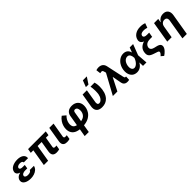

<svg xmlns="http://www.w3.org/2000/svg" viewBox="426 -2624 4667 4667"><g transform="rotate(-45 2759.0 -291.0)"><path d="M223.7 9.9Q174.4 9.9 132.1 0.4Q89.8 -9.2 59.1 -27.2Q28.4 -45.1 11 -70.8Q-6.4 -96.6 -5.7 -128.6Q-5.7 -185 38.4 -226.9Q74.2 -261 138.8 -276.3Q84.2 -292.6 61.8 -325.3Q44.4 -350.1 44.4 -378.2Q44.4 -382.5 44.9 -386.7Q45.5 -391 46.2 -395.6Q60.4 -471.6 134.9 -512.1Q209.9 -552.6 316.8 -552.6Q360.4 -552.6 398.4 -543Q436.4 -533.4 464.3 -515.1Q492.2 -496.8 507.8 -469.8Q523.4 -442.8 523.1 -407.7Q523.1 -398.8 522 -389.9H376.1Q376.1 -417.3 353.3 -429.9Q330.6 -442.5 290.5 -442.5Q264.9 -442.5 245.6 -436.6Q226.2 -430.8 213.4 -421.5Q200.6 -412.3 194.2 -400.6Q187.9 -388.8 187.9 -376.8Q187.9 -355.1 209.7 -342.3Q231.5 -329.5 273.1 -329.5H350.1L342.7 -285.9H343L333.8 -228H256.4Q216.6 -228 183.2 -212Q145.6 -194.6 141.7 -156.2Q141.7 -126.1 180.4 -109.7Q201.3 -100.9 234.7 -100.9Q331.7 -100.9 348.4 -157.3H491.5Q479 -101.9 440 -65.3Q397 -25.9 340.6 -8.2Q283.4 9.9 223.7 9.9Z M1117.5 6.4Q984 6.4 984 -112.6Q984 -130.7 987.2 -152.7L1034.1 -433.9H895.6L823.2 0H676.1L748.6 -433.9H660.5L679.3 -545.5H1287.3L1268.5 -433.9H1180.4L1136.7 -170.8Q1136 -165.8 1135.5 -161.8Q1134.9 -157.7 1134.9 -153.8Q1134.9 -132.1 1147.9 -124.1Q1160.9 -116.1 1185.4 -116.1Q1194.2 -116.1 1205.1 -116.8Q1215.9 -117.5 1228.7 -119L1209.9 -7.8Q1163.7 6.4 1117.5 6.4Z M1472.3 6.4Q1442.1 6.4 1417.6 0Q1393.1 -6.4 1375.7 -20.6Q1358.3 -34.8 1348.7 -56.8Q1339.1 -78.8 1339.1 -110.4Q1339.1 -120.4 1340 -130.9Q1340.9 -141.3 1342.7 -152.7L1408 -545.5H1555L1491.1 -170.8Q1490.4 -166.2 1490.1 -162.1Q1489.7 -158 1489.7 -154.5Q1489.7 -143.1 1493.1 -135.7Q1496.4 -128.2 1502.8 -123.9Q1509.2 -119.7 1518.5 -117.9Q1527.7 -116.1 1539.4 -116.1Q1557.5 -116.1 1575.3 -118.3L1582.7 -119L1565 -7.8Q1522.7 6.4 1472.3 6.4Z M2016 204.5H1875.7L1909.1 5.3Q1807.5 -7.8 1752.5 -51.8Q1698.2 -95.5 1681.5 -159.4Q1671.9 -195.7 1671.9 -235.1Q1671.9 -287.3 1687.7 -340Q1703.5 -392.8 1733.7 -439.3Q1775.9 -503.6 1830.3 -540.5L1919.7 -464.8Q1841.6 -391.7 1824.2 -295.1Q1820 -271 1820 -249.3Q1820 -210.6 1834.5 -180.4Q1857.2 -133.5 1929.3 -116.5L1975.5 -392.8Q1982.2 -430.4 1999.6 -458.3Q2017 -486.2 2042.6 -504.4Q2068.2 -522.7 2100.9 -531.6Q2133.5 -540.5 2171.2 -540.5Q2222.3 -540.5 2263 -525.4Q2303.6 -510.3 2331.9 -483Q2360.1 -455.6 2375.2 -417.1Q2390.3 -378.6 2390.3 -331.3Q2390.3 -231.9 2337.7 -148.4Q2300.1 -88.1 2229 -45.8Q2157.7 -3.9 2049 7.1ZM2069.2 -113.6Q2151.6 -128.2 2191.4 -171.5Q2242.9 -227.3 2242.9 -311.8Q2242.9 -335.9 2238.1 -356.4Q2233.3 -376.8 2223.2 -391.5Q2213.1 -406.2 2197.8 -414.4Q2182.5 -422.6 2161.9 -422.6Q2141.3 -422.6 2128.7 -408.4Q2116.1 -394.2 2112.6 -370.7Z M2826.3 -616.8H2737.6L2802.9 -785.5H2938.2ZM2677.2 9.9Q2636 9.9 2601.9 0.7Q2567.8 -8.5 2543.3 -28.2Q2518.8 -47.9 2505.3 -78.3Q2491.8 -108.7 2491.8 -151.3Q2491.8 -163.4 2492.9 -176.3Q2494 -189.3 2496.4 -203.1L2553.6 -545.5H2700.3L2643.5 -201.7Q2642 -192.5 2641.3 -184.7Q2640.6 -176.8 2640.6 -169.7Q2640.6 -130.3 2661.9 -117.2Q2675.1 -108.7 2691.8 -108.7Q2718.8 -108.7 2742.2 -123.4Q2765.6 -138.1 2783.9 -162.1Q2802.2 -186.1 2814.5 -216.3Q2826.7 -246.4 2831.7 -277Q2839.1 -331.3 2839.1 -388.1Q2837.7 -474.4 2825.3 -545.5H2964.5Q2985.4 -480.8 2985.4 -391.3Q2985.4 -292.3 2960.6 -210.9Q2935.4 -128.6 2883.5 -73.2Q2805 9.9 2677.2 9.9Z M3544.4 8.9Q3514.9 8.9 3493.1 0.7Q3471.2 -7.5 3456.1 -21Q3441.1 -34.4 3432.2 -52.2Q3423.3 -70 3419.4 -89.1L3376.4 -324.6H3369.7L3203.8 0H3048.3L3331.7 -519.9L3325.6 -543.7Q3320 -572.4 3311.1 -591.6Q3299.4 -616.5 3268.5 -616.5Q3250.4 -616.5 3223.7 -609L3208.8 -726.6Q3249.3 -740.8 3292.3 -740.8Q3330.3 -740.8 3359 -730.8Q3387.8 -720.9 3408.4 -703.3Q3429 -685.7 3441.6 -661.2Q3454.2 -636.7 3460.2 -607.6L3554.7 -166.2Q3560.4 -137.4 3567.5 -122.9Q3574.9 -108.7 3596.2 -108.7Q3599.4 -108.7 3601.6 -109.4Q3603.3 -109.7 3606 -109.9Q3608.7 -110.1 3610.8 -110.1L3606.2 1.1Q3582.4 8.9 3544.4 8.9Z M3873.9 11.4Q3799 9.2 3752.5 -28.4Q3705.3 -66.4 3686.8 -129.6Q3674.7 -168 3674.7 -214.5Q3674.7 -267.8 3689.6 -322.8Q3705.3 -377.8 3734.7 -423.3Q3773.1 -481.9 3831 -517.4Q3887.8 -552.6 3956 -552.6Q4024.1 -552.6 4067.5 -516.7Q4110.8 -480.8 4123.9 -421.2H4125.7L4172.6 -545.5H4289.8L4182.5 -266L4202.8 0H4084.9L4080.6 -120L4078.5 -119.7Q4047.2 -60.7 3995.7 -24.9Q3945.3 10.7 3873.9 11.4ZM3902.3 -111.5Q3921.9 -111.5 3940.3 -118.8Q3958.8 -126.1 3975.5 -138.5Q3992.2 -150.9 4006.7 -167.4Q4021.3 -183.9 4033.6 -202.1Q4045.8 -220.2 4055.2 -239.2Q4064.6 -258.2 4070.7 -275.9L4074.6 -285.9Q4071.7 -346.2 4052.2 -384.6Q4027 -432.2 3974.4 -432.2Q3946 -432.2 3921.3 -419.7Q3896.7 -407.3 3877.1 -385.3Q3857.6 -363.3 3844.1 -332.6Q3830.6 -301.8 3824.2 -265.6Q3820.7 -244.7 3820.7 -224.1Q3820.7 -193.9 3828.8 -169.4Q3849.1 -111.5 3902.3 -111.5Z M4620.4 192.5 4552.9 136Q4582.7 110.4 4597.1 89.3Q4611.5 68.2 4612.6 54.7L4613.3 48.7Q4613.3 21 4566.8 7.5L4533.4 -3.6Q4496.4 -15.3 4469.5 -24.9Q4456 -29.8 4442.5 -35.3Q4429 -40.8 4415.5 -47.6Q4369.3 -69.2 4349.4 -108.7Q4337 -133.5 4337 -170.8Q4337 -192.5 4341.3 -218.8Q4354.8 -291.5 4401.6 -336.3Q4449.2 -381.7 4522 -403.1Q4480.5 -418.3 4457.6 -445Q4434.7 -471.6 4434.7 -509.9Q4434.7 -514.9 4435.2 -520.2Q4435.7 -525.6 4436.4 -531.2Q4452.8 -621.1 4525.9 -671.2Q4598.7 -721.6 4707.7 -721.6Q4756 -721.6 4790.1 -715.2Q4807.5 -712.4 4824 -707.4Q4840.6 -702.4 4856.5 -695.7L4814.3 -580.6Q4795.5 -585.9 4780.5 -589.7Q4765.6 -593.4 4754.3 -595.2Q4742.9 -596.9 4730.3 -598Q4717.7 -599.1 4704.2 -599.1Q4648.8 -599.1 4619.7 -581.5Q4590.6 -563.9 4585.6 -532.3Q4585.2 -529.8 4585 -527.7Q4584.9 -525.6 4584.9 -523.1Q4584.9 -497.2 4609.4 -481.5Q4633.9 -465.9 4686.4 -465.9H4762.1L4747.9 -381.4H4747.5L4741.1 -341.6H4669.7Q4632.8 -341.6 4602.6 -334.7Q4572.4 -327.8 4549.7 -313.6Q4527 -299.4 4512.3 -277.5Q4497.5 -255.7 4491.8 -225.9Q4490.8 -217.3 4490.8 -209.5Q4490.8 -139.9 4593.8 -116.5L4641 -105.5Q4679 -97.7 4711.3 -83.5Q4768.5 -56.8 4768.5 -1.4Q4768.5 55 4712.7 115.1Q4669 162.6 4620.4 192.5Z M5386.7 204.5H5235.4L5323.2 -320.3Q5325.3 -334.5 5325.3 -347.3Q5325.3 -384.9 5305 -405.9Q5284.8 -426.8 5244 -426.8Q5199.9 -426.8 5166.5 -398.8Q5132.8 -371.1 5121.8 -315.3L5069.2 0H4918.3L5009.2 -545.5H5153.1L5137.4 -449.2H5143.5Q5169 -496.1 5215.2 -524.1Q5261.7 -552.6 5324.9 -552.6Q5401.6 -552.6 5442.1 -509.9Q5483 -468 5483 -395.2Q5483 -383.9 5481.9 -372Q5480.8 -360.1 5479 -347.3Z"/></g></svg>

Font: Linik Sans
Style: Bold Italic
Weight: 700
Italic angle: 9°
Designer: Fonts by Rasmus Andersson / Changes by Cristiano Sobral with parts from Marc Monis
Foundry: rsms
Version: Version 3.020; ttfautohint (v1.6)